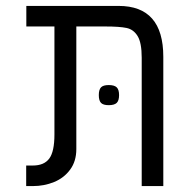

<svg xmlns="http://www.w3.org/2000/svg" viewBox="-20 -629 640 649"><path d="M335.5 -539.5H238V-125Q238 -84 217.2 -55.8Q196.5 -27.5 163 -13.8Q129.5 0 91 0H68.5V-69.5H91Q129 -69.5 146.5 -93Q164 -116.5 164 -174.5V-539.5H69V-609H381Q532 -609 532 -437V0H459V-434Q459 -484.5 445.2 -507Q431.5 -529.5 407.8 -534.5Q384 -539.5 335.5 -539.5ZM314 -307.5Q314 -326 321.5 -333.8Q329 -341.5 347.5 -341.5Q366.5 -341.5 374.5 -333.8Q382.5 -326 382.5 -307.5Q382.5 -289 374.5 -281.2Q366.5 -273.5 347.5 -273.5Q329 -273.5 321.5 -281.2Q314 -289 314 -307.5Z"/></svg>

Font: JuliaMono Light
Style: Regular
Weight: 300
Monospace: yes
Designer: cormullion
Foundry: corm
Version: Version 0.054; ttfautohint (v1.8.4)